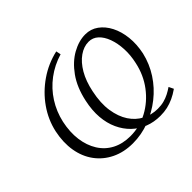

<svg xmlns="http://www.w3.org/2000/svg" viewBox="-153 -877 1093 1093"><g transform="rotate(-45 393.5 -330.5)"><path d="M352 9Q280 9 223.5 -18.5Q167 -46 131 -95Q95 -144 84 -209.5Q73 -275 89 -351Q106 -428 152 -493.5Q198 -559 265.5 -605.5Q333 -652 413 -670L419 -641Q352 -621 298 -580.5Q244 -540 208 -483.5Q172 -427 157 -360Q142 -290 150 -230Q158 -170 186.5 -124.5Q215 -79 262 -54.5Q309 -30 371 -30Q446 -30 511 -65Q576 -100 622.5 -161.5Q669 -223 686 -303Q698 -356 695.5 -405.5Q693 -455 678.5 -494.5Q664 -534 639.5 -556.5Q615 -579 582 -579Q543 -579 506 -553Q469 -527 441 -479Q413 -431 399 -363Q382 -283 391.5 -221Q401 -159 429 -116.5Q457 -74 499.5 -52Q542 -30 591 -30Q619 -30 641.5 -36Q664 -42 683.5 -52Q703 -62 722 -75L736 -46Q709 -27 683 -15Q657 -3 630.5 3Q604 9 573 9Q522 9 478.5 -8Q435 -25 402 -57Q369 -89 348.5 -133.5Q328 -178 323.5 -233Q319 -288 333 -353Q352 -442 395 -502Q438 -562 492 -592Q546 -622 598 -622Q642 -622 676.5 -597Q711 -572 733 -529Q755 -486 761 -430.5Q767 -375 754 -313Q738 -244 700 -185.5Q662 -127 607 -83.5Q552 -40 486.5 -15.5Q421 9 352 9Z"/></g></svg>

Font: Ysabeau Infant Light
Style: Italic
Weight: 300
Italic angle: -12°
Designer: Christian Thalmann (Catharsis Fonts)
Version: Version 2.001;gftools[0.9.30]; featfreeze: ss01,ss02,lnum